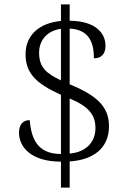

<svg xmlns="http://www.w3.org/2000/svg" viewBox="-20 -780 599 879"><path d="M259 -40V79H299V-41C409 -48 479 -103 479 -202C479 -290 426 -342 299 -394V-649C389 -645 410 -583 410 -513C443 -513 463 -532 463 -570C463 -629 417 -684 299 -685V-760H259V-684C160 -675 97 -619 97 -532C97 -444 146 -397 259 -346V-75C148 -75 123 -150 116 -230C85 -230 67 -209 67 -173C67 -107 122 -40 259 -40ZM259 -648V-412C192 -444 159 -471 159 -539C159 -594 194 -639 259 -648ZM299 -77V-329C388 -292 417 -253 417 -193C417 -130 374 -83 299 -77Z"/></svg>

Font: Noto Serif Bengali Light
Style: Regular
Weight: 300
Designer: Juan Bruce, Universal Thirst, Indian Type Foundry and the Monotype Design Team.
Foundry: Monotype Imaging Inc.
Version: Version 2.003